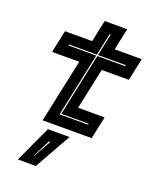

<svg xmlns="http://www.w3.org/2000/svg" viewBox="-170 -773 915 1135"><g transform="rotate(20 288.0 -205.0)"><path d="M143.5 0 228.5 -399H57.5L87.5 -540H258.5L287.5 -677H429L400 -540H570.5L540.5 -399H370L315 -141.5H482L452 0ZM225.5 -67.5H404.5L406 -74H234L317.5 -467.5H492.5L494 -474.5H319L348.5 -614.5H341.5L312 -474.5H136.5L135 -468H310.5ZM85 267.5 191 38.5H326.5L198 267.5ZM166 214.5H169L230 104.5H221Z"/></g></svg>

Font: Tourney Expanded ExtraBold
Style: Italic
Weight: 800
Width: 7
Italic angle: -12°
Designer: Tyler Finck
Foundry: Etcetera Type Co
Version: Version 1.010; ttfautohint (v1.8.3)